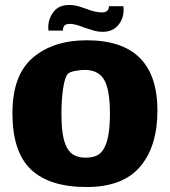

<svg xmlns="http://www.w3.org/2000/svg" viewBox="-20 -739 683 772"><path d="M30 -284Q30 -437 112 -507Q194 -577 329 -577Q613 -577 613 -294Q613 -151 543.5 -69Q474 13 328 13Q179 13 104.5 -57.5Q30 -128 30 -284ZM401 -148Q422 -189 422 -282Q422 -373 401 -414Q380 -456 324 -458Q303 -458 280.5 -453.5Q258 -449 252 -441Q240 -427 233.5 -381.5Q227 -336 227 -282Q227 -198 243 -159Q254 -130 274 -117.5Q294 -105 324 -105Q352 -105 371 -114.5Q390 -124 401 -148ZM477 -699Q477 -663 454.5 -637Q432 -611 392 -611Q375 -611 359 -615.5Q343 -620 319 -628Q282 -643 262 -643Q245 -643 239 -636Q233 -629 233 -616H175L174 -628Q174 -663 195 -691Q216 -719 259 -719Q275 -719 289 -715.5Q303 -712 325 -704Q364 -689 389 -689Q418 -689 418 -714H476Q477 -709 477 -699Z"/></svg>

Font: Lalezar
Style: Regular
Weight: 400
Designer: Borna Izadpanah
Foundry: Borna Izadpanah
Version: Version 1.004